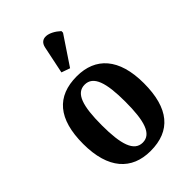

<svg xmlns="http://www.w3.org/2000/svg" viewBox="-241 -911 1019 1019"><g transform="rotate(-45 268.5 -402.0)"><path d="M275 -603 382 -763V-775C333 -820 271 -834 259 -774L227 -620ZM267 10C418 10 496 -82 496 -270C496 -457 410 -548 270 -548C119 -548 40 -457 40 -270C40 -82 126 10 267 10ZM269 -51C204 -51 180 -126 180 -270C180 -414 203 -487 268 -487C333 -487 357 -414 357 -270C357 -126 334 -51 269 -51Z"/></g></svg>

Font: Noto Serif Condensed
Style: Bold
Weight: 700
Width: 3
Designer: Monotype Design Team
Foundry: Monotype Imaging Inc.
Version: Version 2.015